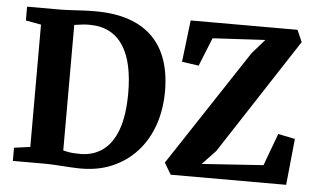

<svg xmlns="http://www.w3.org/2000/svg" viewBox="-52 -831 1508 921"><g transform="rotate(5 702.0 -371.0)"><path d="M356 8Q336.5 7.5 315.2 6.2Q294 5 272.5 3.5Q251 2 231.5 1Q212 0 196.5 0H39.5V-63.5L117 -74V-663L43 -676.5V-743H195Q227.5 -743 255.5 -744.8Q283.5 -746.5 311.5 -748Q339.5 -749.5 371 -749.5Q464.5 -749.5 533.5 -725.8Q602.5 -702 647.8 -656.5Q693 -611 715.2 -545.5Q737.5 -480 737.5 -397Q737.5 -308 711.5 -233.2Q685.5 -158.5 635.5 -103.8Q585.5 -49 515.2 -19.5Q445 10 356 8ZM363 -61.5Q423 -62.5 468 -95.5Q513 -128.5 537.8 -197Q562.5 -265.5 562.5 -373.5Q562.5 -443.5 550.5 -500.2Q538.5 -557 512.8 -597.8Q487 -638.5 446.5 -660.5Q406 -682.5 349 -682.5Q331 -682.5 317.2 -681Q303.5 -679.5 293.2 -677.8Q283 -676 276 -675.5V-71Q289 -67.5 303 -65.2Q317 -63 332 -62.2Q347 -61.5 363 -61.5ZM799.5 0 766.5 -55.5 1135 -614.5 1195.5 -683.5 942.5 -669.5 887.5 -533 806.5 -544.5 830.5 -745.5H1345L1370 -688.5L1007.5 -132.5L943 -64.5L1239 -84.5L1296.5 -239.5L1378 -223L1355.5 0Z"/></g></svg>

Font: Merriweather ExtraBold
Style: Regular
Weight: 800
Version: Version 2.100